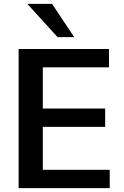

<svg xmlns="http://www.w3.org/2000/svg" viewBox="-20 -972 639 992"><path d="M76.2 -718.8H543V-624H201.2V-411.1H523.4V-316.4H201.2V-94.7H546.9V0H76.2ZM121.1 -952.1H249L363.3 -780.3H277.3Z"/></svg>

Font: Min Sans SemiBold
Style: Regular
Weight: 600
Designer: Jinseong-Kim, NotoSansCJK, Nunito
Foundry: Jinseong-Kim
Version: Version 1.400;Glyphs 3.1.2 (3151)